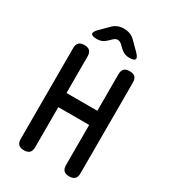

<svg xmlns="http://www.w3.org/2000/svg" viewBox="-227 -1063 1054 1186"><g transform="rotate(30 300.0 -470.0)"><path d="M410 -327H190V-42Q190 -15 177.5 -2.5Q165 10 139 10Q112 10 99.5 -2.5Q87 -15 87 -42V-688Q87 -715 99.5 -727.5Q112 -740 139 -740Q165 -740 177.5 -727.5Q190 -715 190 -688V-428H410V-688Q410 -715 422.5 -727.5Q435 -740 461 -740Q488 -740 500.5 -727.5Q513 -715 513 -688V-42Q513 -15 500.5 -2.5Q488 10 461 10Q435 10 422.5 -2.5Q410 -15 410 -42ZM187 -810Q150 -810 144.5 -823Q139 -836 165 -862L219 -916Q236 -934 256 -942Q276 -950 300 -950Q324 -950 344.5 -942Q365 -934 382 -916L437 -861Q462 -836 456.5 -823Q451 -810 416 -810Q397 -810 382 -816.5Q367 -823 354 -835L331 -857Q316 -871 300.5 -871Q285 -871 270 -856L249 -836Q236 -823 220.5 -816.5Q205 -810 187 -810Z"/></g></svg>

Font: Maple Mono Medium
Style: Regular
Weight: 500
Monospace: yes
Designer: subframe7536
Version: Version 7.000